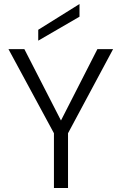

<svg xmlns="http://www.w3.org/2000/svg" viewBox="-20 -934 604 954"><path d="M22 -690H101L299 -304H267L464 -690H542L318 -272V0H248V-272ZM375 -914V-851L170 -732V-786Z"/></svg>

Font: Parkinsans Light Light
Style: Regular
Weight: 300
Version: Version 1.000